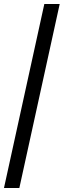

<svg xmlns="http://www.w3.org/2000/svg" viewBox="-20 -828 321 968"><path d="M0 120 203.5 -808H281L77.5 120Z"/></svg>

Font: Encode Sans Semi Condensed
Style: Regular
Weight: 400
Width: 4
Designer: Multiple Designers
Foundry: Impallari Type
Version: Version 2.000